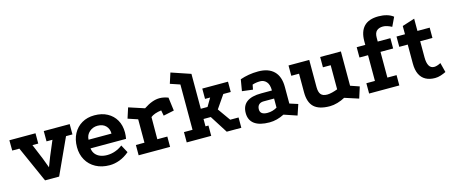

<svg xmlns="http://www.w3.org/2000/svg" viewBox="-45 -1237 4274 1817"><g transform="rotate(-15 2092.0 -328.5)"><path d="M5 -454H261V-353H204L265 -206L301 -110L338 -206L400 -353H342V-454H596V-353H533L371 0H233L76 -353H6Z M1056 -56Q1010 -17 960.5 1.5Q911 20 863 20Q785 20 727 -11.5Q669 -43 637.5 -98.5Q606 -154 606 -225Q606 -300 636 -356Q666 -412 719 -443Q772 -474 842 -474Q915 -474 968.5 -445Q1022 -416 1051.5 -364.5Q1081 -313 1081 -243Q1081 -230 1079.5 -213Q1078 -196 1075 -181H727Q731 -147 750 -124Q769 -101 798.5 -90Q828 -79 863 -79Q905 -79 944 -93Q983 -107 1015 -132ZM955 -265Q955 -312 926 -341.5Q897 -371 846 -371Q800 -371 766 -341.5Q732 -312 730 -265Z M1324 -414Q1368 -443 1406 -457Q1444 -471 1481 -471Q1519 -471 1564 -454L1581 -323L1476 -301L1466 -355Q1432 -351 1405 -341.5Q1378 -332 1361 -318L1360 -101H1458V0H1150V-101H1234V-330L1138 -362L1171 -464Z M1643 -679 1832 -615V-273H1898L1945 -353H1895V-454H2147V-353H2074L1986 -225L2074 -101H2156V0H2013L1903 -173H1832V-101H1861V0H1621V-101H1705V-545L1610 -577Z M2573 -17Q2501 20 2429 20Q2332 20 2282 -16.5Q2232 -53 2232 -123Q2232 -266 2422 -266H2527Q2527 -324 2502.5 -351.5Q2478 -379 2442 -379Q2420 -379 2401.5 -376Q2383 -373 2365 -367L2356 -320L2251 -333L2270 -445Q2311 -459 2354.5 -466.5Q2398 -474 2447 -474Q2547 -474 2600.5 -421.5Q2654 -369 2654 -267V-104L2735 -78L2700 26ZM2425 -187Q2394 -187 2377.5 -170.5Q2361 -154 2361 -125Q2361 -72 2433 -72Q2483 -72 2527 -98V-187Z M3169 -22Q3135 -3 3095 8.5Q3055 20 3020 20Q2914 20 2865 -26Q2816 -72 2816 -171V-353H2740V-454H2943V-188Q2943 -138 2962 -115.5Q2981 -93 3024 -93Q3044 -93 3072.5 -100Q3101 -107 3126 -117V-353H3050V-454H3253V-118L3340 -88L3305 22Z M3492 -490Q3492 -585 3539 -634Q3586 -683 3681 -683Q3725 -683 3762 -672.5Q3799 -662 3825 -641L3783 -553Q3734 -579 3698 -579Q3659 -579 3636.5 -559Q3614 -539 3614 -492V-454H3738V-353H3614V-101H3704V0H3408V-101H3492V-353H3408V-454H3492Z M4050 20Q3997 20 3959 -0.5Q3921 -21 3901 -62.5Q3881 -104 3881 -167V-353H3798V-454H3881V-535L4003 -574V-454H4123V-353H4003V-195Q4003 -141 4019.5 -112.5Q4036 -84 4069 -84Q4096 -84 4134 -104L4158 -10Q4134 2 4106 11Q4078 20 4050 20Z"/></g></svg>

Font: Podkova ExtraBold
Style: Regular
Weight: 800
Designer: Ilya Yudin
Foundry: Cyreal (www.cyreal.org)
Version: Version 2.103